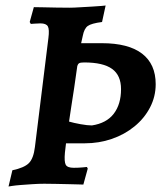

<svg xmlns="http://www.w3.org/2000/svg" viewBox="-20 -668 586 698"><path d="M275 -511H350Q447 -511 496.5 -473Q546 -435 546 -362Q546 -317 525.5 -277.5Q505 -238 469 -208.5Q433 -179 386.5 -163Q340 -147 288 -147H220L216 -113Q213 -80 219 -69Q225 -58 248 -58Q266 -58 281 -59.5Q296 -61 296 -61L299 -55L283 3Q283 3 267.5 2.5Q252 2 228.5 1.5Q205 1 181.5 0.5Q158 0 141 0Q121 0 98.5 1.5Q76 3 56 4.5Q36 6 23.5 8Q11 10 11 10L25 -49Q68 -58 85 -75Q102 -92 107 -134L156 -530Q160 -561 154 -572Q148 -583 127 -583Q118 -583 105 -582Q92 -581 92 -581L88 -588L103 -642Q112 -642 134.5 -641.5Q157 -641 183.5 -640.5Q210 -640 232 -640Q248 -640 270 -641.5Q292 -643 314 -644Q336 -645 350 -646.5Q364 -648 364 -648L351 -588Q312 -583 299 -573.5Q286 -564 281 -538ZM261 -428Q255 -385 249.5 -347.5Q244 -310 239 -279.5Q234 -249 231 -226Q248 -221 273 -216.5Q298 -212 314 -212Q367 -220 393.5 -254.5Q420 -289 420 -344Q420 -394 387.5 -417.5Q355 -441 286 -441Q272 -441 267.5 -438Q263 -435 261 -428Z"/></svg>

Font: Alegreya SemiBold
Style: Italic
Weight: 600
Italic angle: -7°
Designer: Juan Pablo del Peral
Foundry: Huerta Tipografica
Version: Version 2.009